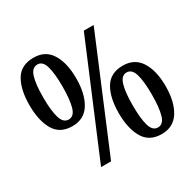

<svg xmlns="http://www.w3.org/2000/svg" viewBox="-159 -897 1098 1081"><g transform="rotate(-30 390.5 -357.0)"><path d="M184 -280Q103 -280 67.5 -341.5Q32 -403 32 -503Q32 -604 67.5 -664Q103 -724 185 -724Q261 -724 298.5 -664Q336 -604 336 -503Q336 -403 298.5 -341.5Q261 -280 184 -280ZM207 0 507 -714H571L272 0ZM184 -323Q219 -323 232.5 -370Q246 -417 246 -503Q246 -587 232.5 -633.5Q219 -680 185 -680Q149 -680 135 -633.5Q121 -587 121 -503Q121 -417 135 -370Q149 -323 184 -323ZM597 10Q517 10 481 -51.5Q445 -113 445 -213Q445 -314 481 -374Q517 -434 598 -434Q674 -434 712 -374Q750 -314 750 -213Q750 -113 712 -51.5Q674 10 597 10ZM597 -33Q632 -33 645.5 -80Q659 -127 659 -213Q659 -297 645.5 -343.5Q632 -390 597 -390Q563 -390 549 -343.5Q535 -297 535 -213Q535 -127 548.5 -80Q562 -33 597 -33Z"/></g></svg>

Font: Noto Serif Lao Condensed SemiBold
Style: Regular
Weight: 600
Width: 3
Designer: Monotype Design Team
Foundry: Monotype Imaging Inc.
Version: Version 2.003; ttfautohint (v1.8.4.7-5d5b)